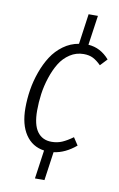

<svg xmlns="http://www.w3.org/2000/svg" viewBox="-92 -731 580 932"><g transform="rotate(10 198.0 -265.0)"><path d="M277.8 -485.8Q240.7 -485.8 210.2 -465.8Q179.7 -445.8 160.2 -414.1Q140.6 -382.3 127 -340.8Q113.3 -299.3 107.7 -258.3Q102.1 -217.3 102.1 -176.8Q102.1 -106.9 126.7 -73Q151.4 -39.1 196.8 -39.1Q225.1 -39.1 248.8 -49.3Q272.5 -59.6 300.8 -80.1L325.2 -43Q272.5 1.5 215.8 8.8L195.8 149.9H148.9L168.9 8.8Q109.9 0.5 76.9 -48.6Q43.9 -97.7 43.9 -179.2Q43.9 -223.6 51 -268.6Q58.1 -313.5 74 -357.9Q89.8 -402.3 112.8 -438Q135.7 -473.6 170.2 -498.8Q204.6 -523.9 246.1 -530.8L267.1 -680.2H313L292 -534.2Q352.5 -530.3 396 -480L363.8 -445.8Q343.3 -466.3 324 -476.1Q304.7 -485.8 277.8 -485.8Z"/></g></svg>

Font: Fira Sans Compressed Light
Style: Italic
Weight: 300
Width: 3
Italic angle: -8°
Designer: Carrois Corporate & Edenspiekermann AG
Foundry: Carrois Corporate GbR & Edenspiekermann AG
Version: Version 4.203;PS 004.203;hotconv 1.0.88;makeotf.lib2.5.64775